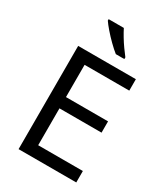

<svg xmlns="http://www.w3.org/2000/svg" viewBox="-226 -1047 1008 1150"><g transform="rotate(30 278.0 -472.0)"><path d="M496 0H97V-714H496V-635H187V-412H478V-334H187V-79H496ZM280 -944Q291 -922 307.5 -894.5Q324 -867 342.5 -841Q361 -815 376 -796V-784H317Q294 -802 265 -830.5Q236 -859 211.5 -887.5Q187 -916 175 -934V-944Z"/></g></svg>

Font: RS Noto Sans
Style: Regular
Weight: 400
Designer: Monotype Design Team
Foundry: Monotype Imaging Inc.
Version: Version 3.10